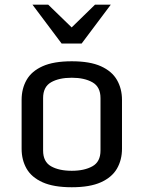

<svg xmlns="http://www.w3.org/2000/svg" viewBox="-20 -789 613 820"><path d="M286.6 10.7Q209 10.7 161.9 -10.5Q114.7 -31.7 93.5 -68.8Q72.3 -106 72.3 -153.8V-362.3Q72.3 -410.2 93.5 -447.5Q114.7 -484.9 161.9 -506.1Q209 -527.3 286.6 -527.3Q363.8 -527.3 410.9 -506.1Q458 -484.9 479.5 -447.5Q501 -410.2 501 -362.3V-153.8Q501 -106 479.5 -68.8Q458 -31.7 410.9 -10.5Q363.8 10.7 286.6 10.7ZM286.6 -59.6Q340.3 -59.6 374.8 -78.9Q409.2 -98.1 409.2 -146V-370.1Q409.2 -418 374.8 -437.5Q340.3 -457 286.6 -457Q231.9 -457 198 -437.5Q164.1 -418 164.1 -370.1V-146Q164.1 -98.1 198 -78.9Q231.9 -59.6 286.6 -59.6ZM243.2 -603 118.7 -769H186L286.1 -671.9L385.7 -769H453.1L328.6 -603Z"/></svg>

Font: Monda
Style: Regular
Weight: 400
Designer: Vernon Adams
Foundry: Vernon Adams
Version: Version 2.100; ttfautohint (v1.8.3)